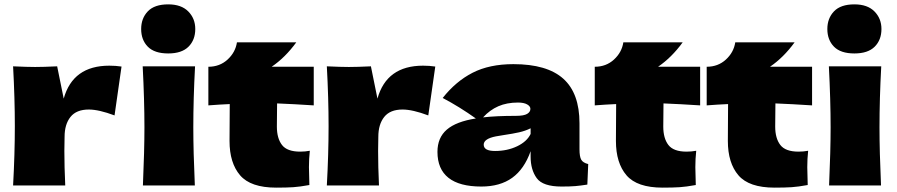

<svg xmlns="http://www.w3.org/2000/svg" viewBox="-20 -850 4110 880"><path d="M272 -398Q314 -549 481 -549Q510 -549 537 -545L505 -321Q433 -348 387 -348Q330 -348 303 -314Q276 -280 276 -223V-224L275 -158Q275 -87 279 0H40Q48 -144 48 -272Q48 -400 40 -546Q106 -543 141 -543Q178 -543 242 -546Z M627 -717Q627 -766 657.5 -798Q688 -830 751 -830Q811 -830 843 -797.5Q875 -765 875 -717Q875 -667 844 -636Q813 -605 751 -605Q688 -605 657.5 -636Q627 -667 627 -717ZM635 0Q642 -161 642 -266Q642 -391 634 -546H874Q866 -397 866 -266Q866 -156 873 0Z M1418 -367Q1326 -373 1250 -376L1249 -270Q1249 -216 1272.5 -185.5Q1296 -155 1356 -155Q1379 -155 1400 -159Q1396 -122 1396 -84Q1396 -66 1398 -2Q1354 6 1324 8Q1294 10 1246 10Q1129 10 1080.5 -46.5Q1032 -103 1032 -204L1033 -373Q986 -371 935 -367V-544Q987 -544 1023 -577Q1059 -610 1066 -656H1338Q1287 -586 1225 -544H1418Z M1710 -398Q1752 -549 1919 -549Q1948 -549 1975 -545L1943 -321Q1871 -348 1825 -348Q1768 -348 1741 -314Q1714 -280 1714 -223V-224L1713 -158Q1713 -87 1717 0H1478Q1486 -144 1486 -272Q1486 -400 1478 -546Q1544 -543 1579 -543Q1616 -543 1680 -546Z M2636 -166Q2636 -132 2644 -118Q2652 -104 2676 -98L2672 -4Q2640 1 2616.5 3Q2593 5 2554 5Q2468 5 2440 -33.5Q2412 -72 2412 -132V-157Q2383 -75 2327.5 -35Q2272 5 2186 5Q2086 5 2035.5 -35Q1985 -75 1985 -154Q1985 -219 2028 -256Q2071 -293 2161 -307Q2085 -361 2009 -401Q2069 -477 2146 -516.5Q2223 -556 2333 -556Q2487 -556 2561.5 -489.5Q2636 -423 2636 -285ZM2194 -312Q2254 -319 2344 -319Q2381 -319 2396 -328Q2411 -337 2411 -351Q2411 -363 2396 -371.5Q2381 -380 2354 -380Q2303 -380 2264 -363Q2225 -346 2194 -312ZM2412 -236V-262Q2388 -250 2359 -243.5Q2330 -237 2289 -231L2253 -225Q2197 -214 2197 -187Q2197 -158 2249 -158Q2305 -158 2350 -179.5Q2395 -201 2412 -236Z M3189 -367Q3097 -373 3021 -376L3020 -270Q3020 -216 3043.5 -185.5Q3067 -155 3127 -155Q3150 -155 3171 -159Q3167 -122 3167 -84Q3167 -66 3169 -2Q3125 6 3095 8Q3065 10 3017 10Q2900 10 2851.5 -46.5Q2803 -103 2803 -204L2804 -373Q2757 -371 2706 -367V-544Q2758 -544 2794 -577Q2830 -610 2837 -656H3109Q3058 -586 2996 -544H3189Z M3702 -367Q3610 -373 3534 -376L3533 -270Q3533 -216 3556.5 -185.5Q3580 -155 3640 -155Q3663 -155 3684 -159Q3680 -122 3680 -84Q3680 -66 3682 -2Q3638 6 3608 8Q3578 10 3530 10Q3413 10 3364.5 -46.5Q3316 -103 3316 -204L3317 -373Q3270 -371 3219 -367V-544Q3271 -544 3307 -577Q3343 -610 3350 -656H3622Q3571 -586 3509 -544H3702Z M3772 -717Q3772 -766 3802.5 -798Q3833 -830 3896 -830Q3956 -830 3988 -797.5Q4020 -765 4020 -717Q4020 -667 3989 -636Q3958 -605 3896 -605Q3833 -605 3802.5 -636Q3772 -667 3772 -717ZM3780 0Q3787 -161 3787 -266Q3787 -391 3779 -546H4019Q4011 -397 4011 -266Q4011 -156 4018 0Z"/></svg>

Font: Mantou Sans
Style: Regular
Weight: 400
Designer: Mant0u / artakana
Foundry: Mant0u / artakana
Version: Version 1.001;October 22, 2023;FontCreator 14.0.0.2901 64-bi